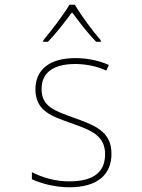

<svg xmlns="http://www.w3.org/2000/svg" viewBox="-20 -783 603 813"><path d="M163 -612V-606H183C218 -642 258 -694 285 -731C313 -693 351 -643 387 -606H407V-612C374 -649 321 -721 297 -763H274C250 -722 197 -652 163 -612ZM273 10C395 10 452 -45 452 -132C452 -227 382 -252 291 -285C212 -314 156 -331 156 -406C156 -478 209 -512 299 -512C346 -512 395 -501 430 -484L441 -508C402 -525 354 -537 299 -537C190 -537 130 -488 130 -405C130 -311 202 -290 283 -261C363 -232 425 -211 425 -130C425 -59 382 -15 273 -15C217 -15 164 -29 115 -54V-24C150 -8 209 10 273 10Z"/></svg>

Font: Noto Sans Mono SemiCondensed Thin
Style: Regular
Weight: 100
Width: 4
Designer: Monotype Design Team
Foundry: Monotype Imaging Inc.
Version: Version 2.014